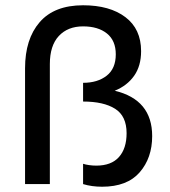

<svg xmlns="http://www.w3.org/2000/svg" viewBox="-20 -698 646 728"><path d="M367 10Q328 10 295 0V-77Q304 -74 317.5 -72Q331 -70 345 -70Q402 -70 431 -102.5Q460 -135 460 -193Q460 -258 416.5 -285.5Q373 -313 295 -313V-384Q350 -384 384.5 -411Q419 -438 419 -492Q419 -544 385.5 -571Q352 -598 295 -598Q237 -598 203 -561.5Q169 -525 169 -455V0H75V-439Q75 -550 130.5 -614Q186 -678 295 -678Q396 -678 455.5 -633Q515 -588 515 -504Q515 -448 488.5 -410.5Q462 -373 415 -354Q557 -320 557 -182Q557 -99 509.5 -44.5Q462 10 367 10Z"/></svg>

Font: Gantari Medium
Style: Regular
Weight: 500
Designer: Anugrah Pasau
Foundry: Lafontype
Version: Version 1.000; ttfautohint (v1.8.4.7-5d5b)